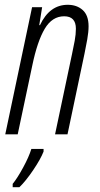

<svg xmlns="http://www.w3.org/2000/svg" viewBox="-20 -561 417 802"><path d="M54 0 115 -288Q136 -389 167 -441Q198 -493 248 -493Q297 -493 297 -441Q297 -418 292 -390.5Q287 -363 281 -336L210 0H262L333 -337Q339 -365 344.5 -396.5Q350 -428 350 -451Q350 -497 325.5 -519Q301 -541 263 -541Q187 -541 147 -456H144L156 -531H114L2 0ZM61 221Q88 195 119 149Q150 103 162 72V61H111Q101 94 76.5 139Q52 184 33 207V221Z"/></svg>

Font: Noto Sans Display Condensed Light
Style: Italic
Weight: 300
Width: 3
Designer: Monotype Design team
Foundry: Monotype Imaging Inc.
Version: 1.000